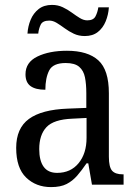

<svg xmlns="http://www.w3.org/2000/svg" viewBox="-20 -753 563 783"><path d="M188 10Q127 10 86.5 -29Q46 -68 46 -150Q46 -230 98 -268Q150 -306 256 -310L332 -313V-373Q332 -410 326.5 -437.5Q321 -465 303 -480.5Q285 -496 248 -496Q196 -496 180.5 -465.5Q165 -435 165 -387Q125 -387 104.5 -402Q84 -417 84 -450Q84 -499 132.5 -522.5Q181 -546 253 -546Q338 -546 381 -507Q424 -468 424 -373V-114Q424 -72 437 -57Q450 -42 481 -42H484V0H355L340 -87H333Q314 -59 295 -37Q276 -15 251.5 -2.5Q227 10 188 10ZM213 -48Q268 -48 300.5 -87.5Q333 -127 333 -191V-272L275 -269Q199 -266 169.5 -234.5Q140 -203 140 -145Q140 -98 158 -73Q176 -48 213 -48ZM326 -606Q301 -606 281 -615.5Q261 -625 244 -637.5Q227 -650 211.5 -659.5Q196 -669 181 -669Q154 -669 146 -652.5Q138 -636 136 -616H92Q94 -646 105 -672.5Q116 -699 137.5 -716Q159 -733 192 -733Q216 -733 236 -723.5Q256 -714 273 -701.5Q290 -689 305.5 -679.5Q321 -670 336 -670Q361 -670 369.5 -686.5Q378 -703 381 -723H424Q422 -693 411 -666Q400 -639 379 -622.5Q358 -606 326 -606Z"/></svg>

Font: Noto Serif Sinhala SemiCondensed
Style: Regular
Weight: 400
Width: 4
Designer: Jelle Bosma - Monotype Design Team
Foundry: Monotype Imaging Inc.
Version: Version 2.007; ttfautohint (v1.8.4.7-5d5b)